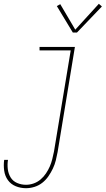

<svg xmlns="http://www.w3.org/2000/svg" viewBox="-40 -777 560 1010"><path d="M97 213Q68 213 42.5 202.5Q17 192 1.5 170.5Q-14 149 -18 120.5Q-22 92 -18 64H2Q-2 88 1 112.5Q4 137 16 156.5Q28 176 50 185.5Q72 195 97 195Q117 195 137 188Q157 181 173.5 167Q190 153 202 135Q214 117 222 98.5Q230 80 235 60Q240 40 244 20L332 -512H168V-530H354L263 23Q259 45 253.5 67Q248 89 238 110Q228 131 214.5 150.5Q201 170 182.5 184.5Q164 199 141.5 206Q119 213 97 213ZM365 -606H343L259 -745L277 -755L356 -621L480 -757L496 -743Z"/></svg>

Font: Iosevka Slab Thin Oblique
Style: Regular
Weight: 100
Italic angle: -9°
Monospace: yes
Designer: Belleve Invis
Foundry: Belleve Invis
Version: Version 11.1.0; ttfautohint (v1.8.3)